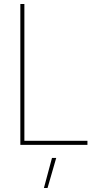

<svg xmlns="http://www.w3.org/2000/svg" viewBox="-20 -719 454 953"><path d="M81 -699V0H414V-20H101V-699ZM238 65 198 214H216L259 65Z"/></svg>

Font: Argentum Sans Thin
Style: Regular
Weight: 250
Designer: Julieta Ulanovsky
Foundry: Julieta Ulanovsky
Version: Version 5.001;February 15, 2019;FontCreator 11.5.0.2425 64-b